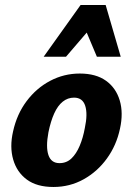

<svg xmlns="http://www.w3.org/2000/svg" viewBox="-20 -731 529 765"><path d="M193 14Q127 14 87 -15.5Q47 -45 32.5 -95.5Q18 -146 32 -207Q47 -276 86 -328Q125 -380 180 -409Q235 -438 298 -438Q362 -438 402 -409.5Q442 -381 457 -331Q472 -281 458 -218Q444 -152 406 -99.5Q368 -47 313 -16.5Q258 14 193 14ZM217 -81Q245 -81 264.5 -99.5Q284 -118 297.5 -150Q311 -182 318 -221Q330 -277 319.5 -309.5Q309 -342 275 -342Q250 -342 230 -326Q210 -310 196 -279Q182 -248 173 -204Q162 -145 173 -113Q184 -81 217 -81ZM154 -505 301 -711H401L358 -639L243 -505ZM366 -505 310 -638 301 -711H401L461 -505Z"/></svg>

Font: Ysabeau Infant ExtraBold
Style: Italic
Weight: 800
Italic angle: -12°
Designer: Christian Thalmann (Catharsis Fonts)
Version: Version 2.001;gftools[0.9.30]; featfreeze: ss01,ss02,lnum